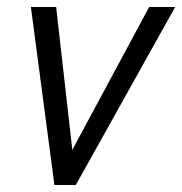

<svg xmlns="http://www.w3.org/2000/svg" viewBox="-20 -527 519 547"><path d="M68 -507H140L186 -100L405 -507H479L196 0H135Z"/></svg>

Font: D-DIN
Style: DIN-Italic
Weight: 400
Italic angle: -12°
Designer: Charles Nix
Foundry: Datto Inc.
Version: Version 1.00